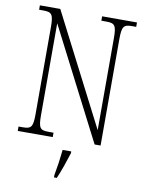

<svg xmlns="http://www.w3.org/2000/svg" viewBox="-100 -784 819 1075"><g transform="rotate(10 310.0 -246.5)"><path d="M38 0H237V-25H209C161 -25 151 -35 151 -109V-632L475 0H509V-605C509 -679 520 -689 567 -689H590V-714H392V-689H420C467 -689 478 -679 478 -606V-82L154 -714H38V-689H61C109 -689 120 -679 120 -606V-109C120 -35 109 -25 61 -25H38ZM283 208V221H299C317 181 340 113 353 71V61H304C299 111 292 160 283 208Z"/></g></svg>

Font: Noto Serif Georgian Condensed ExtraLight
Style: Regular
Weight: 200
Width: 3
Designer: Monotype Design Team, Akaki Razmadze
Foundry: Google LLC
Version: Version 2.003